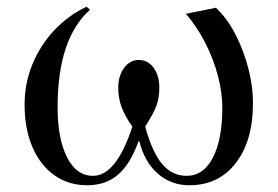

<svg xmlns="http://www.w3.org/2000/svg" viewBox="-20 -536 824 570"><path d="M239 14Q183 14 141 -16Q99 -46 76 -100Q53 -154 53 -226Q53 -288 76 -344.5Q99 -401 140.5 -445.5Q182 -490 237 -516L247 -507Q151 -421 151 -218Q151 -124 179 -69Q207 -14 256 -14Q325 -14 373 -160Q351 -191 341 -218Q331 -245 331 -275Q331 -311 348.5 -334.5Q366 -358 392 -358Q419 -358 436 -335Q453 -312 453 -275Q453 -247 445 -224Q437 -201 411 -160Q432 -84 461.5 -49Q491 -14 534 -14Q584 -14 612 -68Q640 -122 640 -216Q640 -262 626.5 -312.5Q613 -363 588.5 -410.5Q564 -458 532 -495L621 -513L627 -507Q658 -476 681 -430Q704 -384 717.5 -332Q731 -280 731 -230Q731 -118 680 -52Q629 14 542 14Q488 14 448.5 -20.5Q409 -55 394 -116H391Q367 -49 330.5 -17.5Q294 14 239 14Z"/></svg>

Font: Display Regular
Style: Regular
Weight: 400
Designer: Latin by Veronika Burian and Jose Scaglione. Greek by Irene Vlachou. Cyrillic by Vera Evstafieva.
Foundry: TypeTogether
Version: Version 3.002